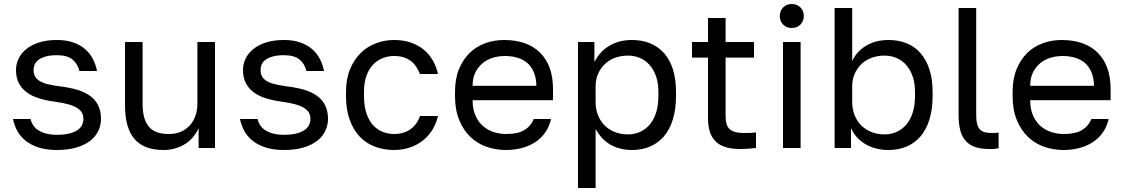

<svg xmlns="http://www.w3.org/2000/svg" viewBox="-20 -740 5618 960"><path d="M265 10Q321 10 362.5 -2.5Q404 -15 431 -36Q458 -57 471.5 -85.5Q485 -114 485 -145Q485 -184 471.5 -212Q458 -240 432 -259.5Q406 -279 368 -290.5Q330 -302 281 -308Q243 -313 217.5 -319.5Q192 -326 176.5 -336Q161 -346 154.5 -359Q148 -372 148 -390Q148 -405 154 -418.5Q160 -432 174 -442Q188 -452 210 -458Q232 -464 265 -464Q317 -464 343 -442Q369 -420 377 -385H465Q459 -417 444.5 -445Q430 -473 406 -494Q382 -515 347 -527.5Q312 -540 265 -540Q214 -540 176 -528Q138 -516 112 -495Q86 -474 73 -447Q60 -420 60 -390Q60 -353 73.5 -326Q87 -299 111.5 -280Q136 -261 171.5 -249.5Q207 -238 251 -232Q295 -226 323 -218Q351 -210 367.5 -199Q384 -188 390.5 -175Q397 -162 397 -145Q397 -129 390 -114.5Q383 -100 367.5 -89.5Q352 -79 327 -72.5Q302 -66 265 -66Q233 -66 209.5 -72.5Q186 -79 170.5 -89.5Q155 -100 145.5 -114.5Q136 -129 133 -145H45Q51 -114 66.5 -85.5Q82 -57 108.5 -36Q135 -15 173.5 -2.5Q212 10 265 10Z M797 10Q831 10 859.5 1Q888 -8 910 -23Q932 -38 948 -58Q964 -78 973 -100V0H1055V-530H967V-220Q967 -192 958.5 -165Q950 -138 932.5 -117Q915 -96 888 -83Q861 -70 823 -70Q754 -70 723.5 -107.5Q693 -145 693 -220V-530H605V-215Q605 -100 652.5 -45Q700 10 797 10Z M1400 10Q1456 10 1497.5 -2.5Q1539 -15 1566 -36Q1593 -57 1606.5 -85.5Q1620 -114 1620 -145Q1620 -184 1606.5 -212Q1593 -240 1567 -259.5Q1541 -279 1503 -290.5Q1465 -302 1416 -308Q1378 -313 1352.5 -319.5Q1327 -326 1311.5 -336Q1296 -346 1289.5 -359Q1283 -372 1283 -390Q1283 -405 1289 -418.5Q1295 -432 1309 -442Q1323 -452 1345 -458Q1367 -464 1400 -464Q1452 -464 1478 -442Q1504 -420 1512 -385H1600Q1594 -417 1579.5 -445Q1565 -473 1541 -494Q1517 -515 1482 -527.5Q1447 -540 1400 -540Q1349 -540 1311 -528Q1273 -516 1247 -495Q1221 -474 1208 -447Q1195 -420 1195 -390Q1195 -353 1208.5 -326Q1222 -299 1246.5 -280Q1271 -261 1306.5 -249.5Q1342 -238 1386 -232Q1430 -226 1458 -218Q1486 -210 1502.5 -199Q1519 -188 1525.5 -175Q1532 -162 1532 -145Q1532 -129 1525 -114.5Q1518 -100 1502.5 -89.5Q1487 -79 1462 -72.5Q1437 -66 1400 -66Q1368 -66 1344.5 -72.5Q1321 -79 1305.5 -89.5Q1290 -100 1280.5 -114.5Q1271 -129 1268 -145H1180Q1186 -114 1201.5 -85.5Q1217 -57 1243.5 -36Q1270 -15 1308.5 -2.5Q1347 10 1400 10Z M1950 10Q1992 10 2028 -2Q2064 -14 2092.5 -36Q2121 -58 2141 -89.5Q2161 -121 2170 -160H2080Q2066 -118 2032.5 -94Q1999 -70 1950 -70Q1921 -70 1894 -80.5Q1867 -91 1846 -113.5Q1825 -136 1812.5 -172.5Q1800 -209 1800 -260V-280Q1800 -328 1812.5 -362Q1825 -396 1846 -417.5Q1867 -439 1894 -449.5Q1921 -460 1950 -460Q1979 -460 1999.5 -453Q2020 -446 2035.5 -434Q2051 -422 2061.5 -405.5Q2072 -389 2080 -370H2170Q2162 -406 2144.5 -437Q2127 -468 2099.5 -491Q2072 -514 2034.5 -527Q1997 -540 1950 -540Q1903 -540 1859.5 -523.5Q1816 -507 1783 -474.5Q1750 -442 1730 -393.5Q1710 -345 1710 -280V-260Q1710 -192 1728.5 -141Q1747 -90 1779 -56.5Q1811 -23 1855 -6.5Q1899 10 1950 10Z M2510 10Q2552 10 2589.5 0Q2627 -10 2656.5 -29.5Q2686 -49 2706.5 -78Q2727 -107 2735 -145H2649Q2635 -110 2602.5 -90Q2570 -70 2510 -70Q2480 -70 2450.5 -79Q2421 -88 2397 -108Q2373 -128 2358 -160.5Q2343 -193 2343 -239H2745V-295Q2745 -412 2681 -476Q2617 -540 2500 -540Q2451 -540 2406.5 -524Q2362 -508 2328.5 -475.5Q2295 -443 2275 -394.5Q2255 -346 2255 -280V-260Q2255 -191 2276 -140Q2297 -89 2332 -55.5Q2367 -22 2413 -6Q2459 10 2510 10ZM2505 -460Q2537 -460 2565.5 -452Q2594 -444 2615 -426.5Q2636 -409 2648.5 -380.5Q2661 -352 2662 -311H2343Q2343 -350 2357 -378Q2371 -406 2393.5 -424.5Q2416 -443 2445 -451.5Q2474 -460 2505 -460Z M2870 200H2958V-95Q2970 -73 2987 -53.5Q3004 -34 3026.5 -20Q3049 -6 3077.5 2Q3106 10 3140 10Q3189 10 3229.5 -7Q3270 -24 3299 -57.5Q3328 -91 3344 -142Q3360 -193 3360 -260V-280Q3360 -345 3344.5 -393.5Q3329 -442 3300 -474.5Q3271 -507 3230.5 -523.5Q3190 -540 3140 -540Q3108 -540 3080 -533Q3052 -526 3028 -512Q3004 -498 2985 -477.5Q2966 -457 2952 -430V-530H2870ZM3120 -68Q3084 -68 3054 -80Q3024 -92 3003 -113Q2982 -134 2970 -164Q2958 -194 2958 -230V-310Q2958 -342 2970 -370Q2982 -398 3003 -418.5Q3024 -439 3054 -450.5Q3084 -462 3120 -462Q3152 -462 3180 -450Q3208 -438 3228.5 -414.5Q3249 -391 3260.5 -357.5Q3272 -324 3272 -280V-260Q3272 -213 3260.5 -177Q3249 -141 3228.5 -117Q3208 -93 3180 -80.5Q3152 -68 3120 -68Z M3680 5Q3703 5 3722 3.5Q3741 2 3760 0V-78Q3745 -76 3730 -75.5Q3715 -75 3700 -75Q3673 -75 3655.5 -80Q3638 -85 3627.5 -95Q3617 -105 3612.5 -121.5Q3608 -138 3608 -160V-452H3750V-530H3608V-650H3520V-530H3440V-452H3520V-150Q3520 -111 3529 -82Q3538 -53 3557.5 -33.5Q3577 -14 3607.5 -4.5Q3638 5 3680 5Z M3895 0H3983V-530H3895ZM3939 -600Q3965 -600 3982 -617Q3999 -634 3999 -660Q3999 -686 3982 -703Q3965 -720 3939 -720Q3913 -720 3896 -703Q3879 -686 3879 -660Q3879 -634 3896 -617Q3913 -600 3939 -600Z M4423 10Q4472 10 4512.5 -7Q4553 -24 4582 -57.5Q4611 -91 4627 -142Q4643 -193 4643 -260V-280Q4643 -345 4627 -393.5Q4611 -442 4582.5 -474.5Q4554 -507 4513.5 -523.5Q4473 -540 4423 -540Q4359 -540 4311.5 -512Q4264 -484 4241 -435V-700H4153V0H4235V-100Q4245 -76 4263 -55.5Q4281 -35 4305 -20.5Q4329 -6 4359 2Q4389 10 4423 10ZM4403 -68Q4367 -68 4337 -80Q4307 -92 4286 -113Q4265 -134 4253 -164Q4241 -194 4241 -230V-310Q4241 -342 4253 -370Q4265 -398 4286 -418.5Q4307 -439 4337 -450.5Q4367 -462 4403 -462Q4435 -462 4463 -450Q4491 -438 4511.5 -414.5Q4532 -391 4543.5 -357.5Q4555 -324 4555 -280V-260Q4555 -213 4543.5 -177Q4532 -141 4511.5 -117Q4491 -93 4463 -80.5Q4435 -68 4403 -68Z M4928 5Q4932 5 4938 5Q4944 5 4950.5 4.5Q4957 4 4963 3Q4969 2 4973 1V-77Q4965 -76 4957 -75.5Q4949 -75 4938 -75Q4917 -75 4902 -79.5Q4887 -84 4878 -94.5Q4869 -105 4865 -122Q4861 -139 4861 -165V-700H4773V-165Q4773 -120 4781.5 -88Q4790 -56 4809 -35Q4828 -14 4857 -4.5Q4886 5 4928 5Z M5298 10Q5340 10 5377.5 0Q5415 -10 5444.5 -29.5Q5474 -49 5494.5 -78Q5515 -107 5523 -145H5437Q5423 -110 5390.5 -90Q5358 -70 5298 -70Q5268 -70 5238.5 -79Q5209 -88 5185 -108Q5161 -128 5146 -160.5Q5131 -193 5131 -239H5533V-295Q5533 -412 5469 -476Q5405 -540 5288 -540Q5239 -540 5194.5 -524Q5150 -508 5116.5 -475.5Q5083 -443 5063 -394.5Q5043 -346 5043 -280V-260Q5043 -191 5064 -140Q5085 -89 5120 -55.5Q5155 -22 5201 -6Q5247 10 5298 10ZM5293 -460Q5325 -460 5353.5 -452Q5382 -444 5403 -426.5Q5424 -409 5436.5 -380.5Q5449 -352 5450 -311H5131Q5131 -350 5145 -378Q5159 -406 5181.5 -424.5Q5204 -443 5233 -451.5Q5262 -460 5293 -460Z"/></svg>

Font: Golos Text VF
Style: Regular
Weight: 400
Designer: A.Korolkova, Vitaly Kuzmin
Foundry: ParaType Ltd
Version: Version 2.005